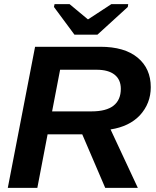

<svg xmlns="http://www.w3.org/2000/svg" viewBox="-20 -916 762 936"><path d="M493 0 381 -261H212L162 0H18L151 -688H469Q587 -688 651 -635Q715 -582 715 -491Q715 -412 662 -354Q610 -299 519 -285L652 0ZM426 -373Q498 -373 533.5 -401Q569 -429 569 -483Q569 -528 538.5 -552Q508 -576 451 -576H273L234 -373ZM455 -747H343L243 -882L246 -896H319L408 -822H410L523 -896H605L603 -882Z"/></svg>

Font: Libra Sans Modern
Style: Bold Italic
Weight: 700
Italic angle: -12°
Foundry: Stefan Peev, Context Ltd
Version: Version 1.000